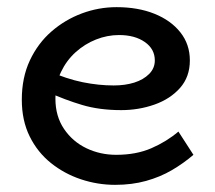

<svg xmlns="http://www.w3.org/2000/svg" viewBox="-20 -503 600 537"><path d="M302 14Q253 14 206.5 -1.5Q160 -17 122.5 -47Q85 -77 63 -121.5Q41 -166 41 -224Q41 -286 63.5 -334Q86 -382 124 -415Q162 -448 209 -465.5Q256 -483 306 -483Q366 -483 412 -464.5Q458 -446 484.5 -412.5Q511 -379 511 -334Q511 -288 483.5 -257Q456 -226 412 -210.5Q368 -195 319 -195Q258 -195 209.5 -209.5Q161 -224 115 -245L114 -305Q167 -282 211.5 -273Q256 -264 298 -264Q330 -264 355.5 -272Q381 -280 397 -296Q413 -312 413 -334Q413 -366 385 -385.5Q357 -405 313 -405Q280 -405 248.5 -392.5Q217 -380 191.5 -357Q166 -334 150.5 -301.5Q135 -269 135 -227Q135 -178 159 -142.5Q183 -107 221.5 -88.5Q260 -70 305 -70Q361 -70 403.5 -88.5Q446 -107 479 -135L521 -70Q493 -46 460.5 -27Q428 -8 388.5 3Q349 14 302 14Z"/></svg>

Font: BioRhyme
Style: Regular
Weight: 400
Designer: Aoife Mooney
Foundry: Aoife Mooney Type
Version: Version 1.600;gftools[0.9.33]